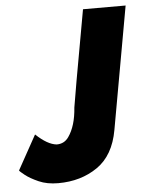

<svg xmlns="http://www.w3.org/2000/svg" viewBox="-81 -701 574 754"><g transform="rotate(-5 206.0 -324.0)"><path d="M118.5 12Q74.5 12 41.8 -2.5Q9 -17 -10 -32Q-29 -47 -31 -51L44 -186.5Q89.5 -143.5 125.5 -140Q156 -140 173 -165Q202 -206.5 207 -278.5Q209.5 -300 274.5 -660H442.5L356 -177Q338.5 -78 273.2 -33Q208 12 118.5 12Z"/></g></svg>

Font: Lucymar Sans ExtraBold
Style: Italic
Weight: 800
Italic angle: -10°
Foundry: The League of Moveable Type (original font) / Main changes by Cristiano Sobral with portions from Mirco Monsees
Version: Version 2.00;August 30, 2020;FontCreator 13.0.0.2681 64-bit